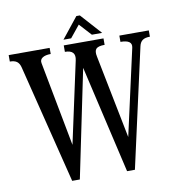

<svg xmlns="http://www.w3.org/2000/svg" viewBox="-98 -987 997 1085"><g transform="rotate(-10 400.0 -444.5)"><path d="M488 -655 583 -177 693 -670Q703 -714 633 -714V-750H802V-714Q774 -714 759.5 -703.5Q745 -693 740 -670L588 12H543L400 -606L272 12H228L58 -670Q52 -693 38 -703Q24 -713 -2 -713V-750H233V-715Q202 -715 185.5 -704Q169 -693 173 -673L265 -188L366 -655Q379 -713 314 -713V-750H542V-713Q505 -713 493 -700Q481 -687 488 -655ZM362 -782H318L413 -901H433L540 -782H481L418 -851Z"/></g></svg>

Font: Girassol
Style: Regular
Weight: 400
Width: 3
Designer: Liam Spradlin
Version: Version 1.004